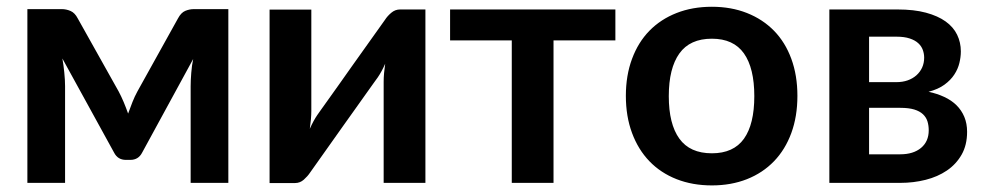

<svg xmlns="http://www.w3.org/2000/svg" viewBox="-20 -541 2915 568"><path d="M655.5 -514V0H544V-286Q544 -303.5 545.8 -325.5Q547.5 -347.5 551.5 -366.5L400.5 -89.5Q389.5 -68 365.5 -68H352.5Q328.5 -68 317.5 -89.5L164.5 -368Q168 -349 170.2 -326.5Q172.5 -304 172.5 -286V0H61V-514H163Q176 -514 188.8 -508.5Q201.5 -503 210 -486.5L331 -270.5Q339 -255.5 346 -238.8Q353 -222 359 -205Q365 -222 371.8 -239Q378.5 -256 386.5 -270.5L506.5 -486.5Q515.5 -503.5 528 -508.8Q540.5 -514 553.5 -514Z M1238.5 -513V0H1115V-299.5Q1115 -311 1116.2 -324.8Q1117.5 -338.5 1119.5 -352.5Q1109.5 -329.5 1097.5 -312Q1096.5 -311 1087.5 -298.2Q1078.5 -285.5 1064.2 -265.5Q1050 -245.5 1032 -220.2Q1014 -195 995.5 -169Q952 -107.5 897 -30Q890 -19.5 878.8 -9.5Q867.5 0.5 853 0.5H777.5V-512.5H901V-213Q901 -201.5 899.8 -187.8Q898.5 -174 896.5 -160Q907.5 -184.5 918.5 -200.5Q919 -201.5 928 -214Q937 -226.5 951.2 -246.5Q965.5 -266.5 983.5 -291.8Q1001.5 -317 1020 -343.5Q1063.5 -405 1119 -482.5Q1126 -493.5 1137.5 -503.2Q1149 -513 1163.5 -513Z M1800.5 -421.5H1617.5V0H1494V-421.5H1311.5V-513H1800.5Z M2086 -521Q2143 -521 2189.8 -502.5Q2236.5 -484 2269.8 -450Q2303 -416 2321 -367Q2339 -318 2339 -257.5Q2339 -196.5 2321 -147.5Q2303 -98.5 2269.8 -64Q2236.5 -29.5 2189.8 -11Q2143 7.5 2086 7.5Q2028.5 7.5 1981.5 -11Q1934.5 -29.5 1901.2 -64Q1868 -98.5 1849.8 -147.5Q1831.5 -196.5 1831.5 -257.5Q1831.5 -318 1849.8 -367Q1868 -416 1901.2 -450Q1934.5 -484 1981.5 -502.5Q2028.5 -521 2086 -521ZM2086 -87.5Q2150 -87.5 2180.8 -130.5Q2211.5 -173.5 2211.5 -256.5Q2211.5 -339.5 2180.8 -383Q2150 -426.5 2086 -426.5Q2021 -426.5 1989.8 -382.8Q1958.5 -339 1958.5 -256.5Q1958.5 -174 1989.8 -130.8Q2021 -87.5 2086 -87.5Z M2643 -84.5Q2682 -84.5 2704.8 -103.5Q2727.5 -122.5 2727.5 -155.5Q2727.5 -169.5 2723.8 -181.8Q2720 -194 2710.5 -203Q2701 -212 2684.8 -217Q2668.5 -222 2643.5 -222H2551V-84.5ZM2551 -432.5V-298H2632Q2650 -298 2665 -303.2Q2680 -308.5 2691 -318.2Q2702 -328 2708 -341.2Q2714 -354.5 2714 -370.5Q2714 -382 2710 -393.2Q2706 -404.5 2696.5 -413.2Q2687 -422 2671.2 -427.2Q2655.5 -432.5 2632 -432.5ZM2635.5 -513Q2684 -513 2719.2 -503.5Q2754.5 -494 2777.5 -477.5Q2800.5 -461 2811.5 -438.2Q2822.5 -415.5 2822.5 -389Q2822.5 -372.5 2818.2 -354.8Q2814 -337 2803.2 -320.5Q2792.5 -304 2774 -290.5Q2755.5 -277 2727 -269.5Q2752.5 -264 2773.5 -254.2Q2794.5 -244.5 2809.5 -229.8Q2824.5 -215 2832.8 -195.2Q2841 -175.5 2841 -151Q2841 -112 2824.8 -83.5Q2808.5 -55 2781.2 -36.5Q2754 -18 2718.2 -9Q2682.5 0 2643.5 0H2433.5V-513Z"/></svg>

Font: Lato 2
Style: Bold
Weight: 700
Designer: Lukasz Dziedzic with Adam Twardoch and Botio Nikoltchev
Foundry: tyPoland Lukasz Dziedzic
Version: Version 2.015; 2015-08-06; http://www.latofonts.com/